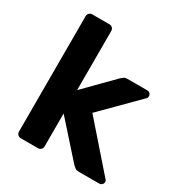

<svg xmlns="http://www.w3.org/2000/svg" viewBox="-167 -832 901 953"><g transform="rotate(30 283.5 -355.0)"><path d="M88 0Q77 0 70 -7Q63 -14 63 -25V-685Q63 -696 70 -703Q77 -710 88 -710H186Q196 -710 203 -703Q210 -696 210 -685V-347L364 -503Q372 -510 378.5 -515Q385 -520 399 -520H512Q522 -520 528 -513.5Q534 -507 534 -498Q534 -494 532 -489Q530 -484 525 -481L332 -287L550 -38Q559 -30 559 -22Q559 -13 552.5 -6.5Q546 0 537 0H421Q406 0 399.5 -5Q393 -10 385 -17L210 -213V-25Q210 -14 203 -7Q196 0 186 0Z"/></g></svg>

Font: Rubik SemiBold
Style: Regular
Weight: 600
Designer: Hubert and Fischer
Foundry: Hubert and Fischer
Version: Version 2.300;gftools[0.9.30]